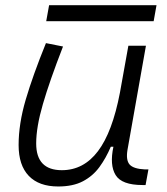

<svg xmlns="http://www.w3.org/2000/svg" viewBox="-20 -689 626 720"><path d="M198.2 10.3Q126 10.3 87.9 -29.5Q49.8 -69.3 49.8 -145Q49.8 -224.6 76.4 -315.2Q103 -405.8 152.3 -527.3L216.3 -514.6Q166 -385.3 140.9 -298.8Q115.7 -212.4 115.7 -150.9Q115.7 -50.8 211.9 -50.8Q293.5 -50.8 347.4 -122.1Q401.4 -193.4 429.7 -341.3L461.4 -517.6H527.3L458 -126.5Q451.7 -88.4 466.1 -72Q480.5 -55.7 523.4 -53.7H536.6L525.9 4.9H514.6Q436.5 4.9 413.6 -32.5Q390.6 -69.8 405.3 -138.7H395.5Q377.4 -96.2 352.8 -62.5Q328.1 -28.8 291 -9.3Q253.9 10.3 198.2 10.3ZM153.3 -609.4 164.1 -669.4H566.9L556.2 -609.4Z"/></svg>

Font: Cascadia Code Light
Style: Italic
Weight: 300
Italic angle: -10°
Monospace: yes
Designer: Aaron Bell
Foundry: Saja Typeworks
Version: Version 2404.023; ttfautohint (v1.8.4)